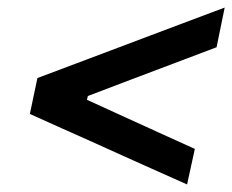

<svg xmlns="http://www.w3.org/2000/svg" viewBox="-20 -554 614 508"><path d="M475 -66Q431 -85.5 389.2 -104.2Q347.5 -123 310.5 -139.5L222 -179.5Q186 -195.5 144.2 -214.2Q102.5 -233 59 -252.5L79 -347.5Q131 -367 180.8 -385.8Q230.5 -404.5 273 -420.5L379 -460.5Q423 -477 472.8 -495.8Q522.5 -514.5 574.5 -534L553 -429Q498.5 -408.5 442 -387Q385.5 -365.5 329.5 -344.5L212.5 -300L210 -290L308.5 -245Q355 -224 402.5 -202.2Q450 -180.5 495.5 -160Z"/></svg>

Font: Commissioner Medium
Style: Italic
Weight: 500
Italic angle: -12°
Designer: Kostas Bartsokas
Foundry: Kostas Bartsokas
Version: Version 1.000; ttfautohint (v1.8.3)